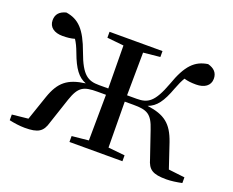

<svg xmlns="http://www.w3.org/2000/svg" viewBox="-93 -691 1036 855"><g transform="rotate(20 424.5 -264.0)"><path d="M299 -494 378 -486 380 -283H336C284 -283 254 -299 219 -396C184 -493 149 -528 89 -537C58 -529 43 -512 43 -484C43 -451 69 -433 108 -433C130 -433 148 -435 165 -440C175 -425 183 -408 192 -384C217 -316 241 -284 278 -270C196 -259 159 -230 132 -152L92 -35L16 -27V0C39 5 66 9 90 9C153 9 175 -5 188 -52L229 -175C252 -242 274 -253 340 -253H380L378 -36L299 -28V0H550V-28L471 -36L469 -253H510C575 -253 598 -242 620 -175L662 -52C675 -5 696 9 761 9C783 9 810 5 834 0V-27L757 -36L718 -152C691 -230 654 -259 571 -270C610 -284 633 -316 658 -384C667 -408 675 -425 684 -440C701 -435 718 -433 741 -433C780 -433 807 -451 807 -484C807 -512 791 -529 761 -537C701 -528 665 -493 631 -396C595 -299 567 -283 514 -283H469L471 -486L550 -494V-522H299Z"/></g></svg>

Font: Noto Serif CJK SC Medium
Style: Regular
Weight: 500
Designer: Ryoko NISHIZUKA 西塚涼子 (kana & ideographs); Frank Grießhammer (Latin, Greek & Cyrillic); Wenlong ZHANG 张文龙 (bopomofo); San
Foundry: Adobe
Version: Version 2.001;hotconv 1.1.0;makeotfexe 2.6.0